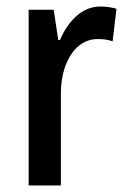

<svg xmlns="http://www.w3.org/2000/svg" viewBox="-20 -570 389 590"><path d="M288 -550C232 -550 190 -506 164 -447H159L145 -540H68V0H167V-281C167 -382 215 -450 279 -450C297 -450 313 -448 326 -443L338 -543C321 -548 304 -550 288 -550Z"/></svg>

Font: Noto Sans Devanagari Condensed Medium
Style: Regular
Weight: 500
Width: 3
Designer: Jelle Bosma - Monotype Design Team
Foundry: Monotype Imaging Inc.
Version: Version 2.004